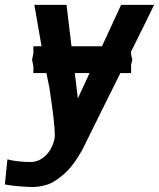

<svg xmlns="http://www.w3.org/2000/svg" viewBox="-34 -570 654 788"><path d="M90.5 95Q117 95 138.5 80.5Q160 66 173.5 42.5Q187 19 190.5 -6.5Q191 -9.5 191 -17.5Q191 -63.5 168.5 -211Q164.5 -228.5 156.5 -270H103V-299L97.5 -325L103 -350.5V-380H136.5L107 -550H239L259.5 -380H384.5L463 -550H598.5Q578.5 -507.5 504 -358.5V-346.5L509 -325L504 -303.5V-270H460L391 -131.5L303.5 45.5Q266.5 111.5 228 145Q189.5 178.5 160.5 187.5Q131.5 196.5 104 197.5Q86.5 198 47 194.8Q7.5 191.5 -14 187L-3.5 84Q18.5 90 45 92.5Q71.5 95 90.5 95ZM285.5 -166 333.5 -270H273Z"/></svg>

Font: JuliaMono
Style: Bold Italic
Weight: 700
Italic angle: -9°
Monospace: yes
Designer: cormullion
Foundry: corm
Version: Version 0.057; ttfautohint (v1.8.4)